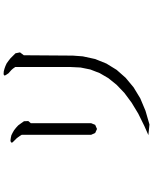

<svg xmlns="http://www.w3.org/2000/svg" viewBox="85 -896 830 1040"><g transform="rotate(-90 500.0 -376.0)"><path d="M288.1 12.7 336.9 -8.8 404.3 -42 463.9 -78.1 516.6 -117.2 560.5 -159.2 596.7 -204.1 624 -251 643.6 -301.8 654.3 -354.5 657.2 -413.1V-708L648.4 -720.7L640.6 -729.5L623 -745.1L613.3 -759.8Q606.4 -770.5 620.1 -771.5L633.8 -770.5L648.4 -766.6L662.1 -761.7L676.8 -754.9L690.4 -745.1L704.1 -734.4L731.4 -707L736.3 -682.6L720.7 -662.1L718.8 -396.5L714.8 -342.8L700.2 -275.4L675.8 -214.8L641.6 -159.2L598.6 -110.4L546.9 -67.4L487.3 -31.2L419.9 -2.9L345.7 18.6ZM284.2 -682.6 277.3 -692.4 270.5 -701.2 249 -722.7Q243.2 -732.4 258.8 -734.4L273.4 -732.4L287.1 -729.5L300.8 -722.7L314.5 -714.8L328.1 -704.1L340.8 -692.4L351.6 -677.7L363.3 -661.1L364.3 -637.7L352.5 -624V-296.9L343.8 -275.4L321.3 -265.6L299.8 -275.4L290 -296.9V-672.9Z"/></g></svg>

Font: B2 Hana
Style: Regular
Weight: 500
Version: 2020-08-05; (max)